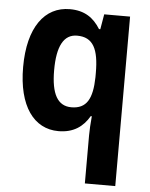

<svg xmlns="http://www.w3.org/2000/svg" viewBox="-55 -602 695 887"><g transform="rotate(5 292.5 -158.0)"><path d="M372 17V240H513V-546H393L381 -476H375C344 -526 302 -556 233 -556C117 -556 41 -456 41 -271C41 -90 115 10 229 10C299 10 343 -22 372 -72H377C374 -37 372 -8 372 17ZM279 -105C215 -105 185 -159 185 -269C185 -380 215 -437 277 -437C352 -437 378 -383 378 -273V-253C376 -153 350 -105 279 -105Z"/></g></svg>

Font: Noto Sans Kannada SemiCondensed
Style: Bold
Weight: 700
Width: 4
Designer: Jelle Bosma - Monotype Design Team
Foundry: Monotype Imaging Inc.
Version: Version 2.005